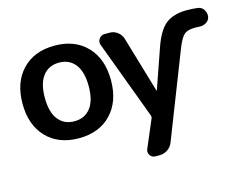

<svg xmlns="http://www.w3.org/2000/svg" viewBox="-101 -696 1394 1082"><g transform="rotate(-15 595.5 -155.0)"><path d="M1128 -526Q1150 -523 1162.5 -504Q1175 -485 1171 -462Q1167 -442 1148.5 -431Q1130 -420 1108 -422Q1101 -423 1087 -423Q1042 -423 1022 -407Q1002 -391 980 -337L783 167Q774 191 752.5 205.5Q731 220 705 220H681Q661 220 650 203.5Q639 187 647 168L715 8Q719 -1 716 -8L545 -467Q538 -486 550 -503Q562 -520 582 -520H612Q637 -520 657 -505Q677 -490 685 -466L782 -138Q782 -137 784 -137Q785 -137 785 -138L863 -362Q895 -457 940 -493.5Q985 -530 1064 -530Q1100 -530 1128 -526ZM386 -387.5Q352 -431 292 -431Q232 -431 198 -387.5Q164 -344 164 -260Q164 -176 198 -132.5Q232 -89 292 -89Q352 -89 386 -132.5Q420 -176 420 -260Q420 -344 386 -387.5ZM480.5 -63Q411 10 292 10Q173 10 103.5 -63Q34 -136 34 -260Q34 -384 103.5 -457Q173 -530 292 -530Q411 -530 480.5 -457Q550 -384 550 -260Q550 -136 480.5 -63Z"/></g></svg>

Font: Rounded Mplus 1c Bold
Style: Bold
Weight: 700
Version: Version 1.059.20150529